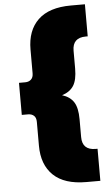

<svg xmlns="http://www.w3.org/2000/svg" viewBox="-62 -781 561 1014"><g transform="rotate(-5 219.0 -274.0)"><path d="M354 194Q238 194 179.5 138Q121 82 121 -19V-145Q121 -168 109 -178.5Q97 -189 78 -189H45V-359H78Q97 -359 109 -370Q121 -381 121 -403V-529Q121 -630 179.5 -686Q238 -742 354 -742H428V-572H418Q347 -572 347 -503V-408Q347 -348 327.5 -317.5Q308 -287 266 -274Q308 -261 327.5 -230.5Q347 -200 347 -140V-45Q347 24 418 24H428V194Z"/></g></svg>

Font: Montserrat Black
Style: Regular
Weight: 900
Designer: Julieta Ulanovsky
Foundry: Julieta Ulanovsky
Version: Version 9.000; ttfautohint (v1.8.4.7-5d5b)